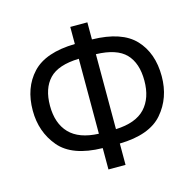

<svg xmlns="http://www.w3.org/2000/svg" viewBox="-107 -834 973 955"><g transform="rotate(-15 380.0 -357.0)"><path d="M424 -636Q577 -633 644.5 -561Q712 -489 712 -370Q712 -258 645 -180.5Q578 -103 424 -100V10H336V-100Q180 -103 114 -181.5Q48 -260 48 -370Q48 -487 116 -560Q184 -633 336 -636V-724H424ZM137 -371Q137 -280 186 -229Q235 -178 336 -174V-560Q229 -557 183 -508.5Q137 -460 137 -371ZM424 -174Q527 -178 575 -229.5Q623 -281 623 -371Q623 -461 577 -509Q531 -557 424 -560Z"/></g></svg>

Font: Noto Sans Display
Style: Regular
Weight: 400
Designer: Monotype Design team
Foundry: Monotype Imaging Inc.
Version: Version 1.000